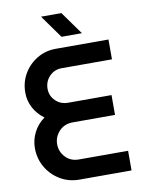

<svg xmlns="http://www.w3.org/2000/svg" viewBox="-95 -946 758 1011"><g transform="rotate(-10 283.5 -440.0)"><path d="M247 0Q189 0 143 -28Q97 -56 70.5 -102Q44 -148 44 -204Q44 -248 64.5 -288Q85 -328 122 -354Q85 -381 65 -419Q45 -457 45 -500Q45 -556 71.5 -601Q98 -646 143 -673Q188 -700 243 -700H525V-594H256Q217 -594 190.5 -566.5Q164 -539 164 -500Q164 -462 191 -435.5Q218 -409 258 -409H490V-303H264Q219 -303 191 -273Q163 -243 163 -203Q163 -164 190.5 -134.5Q218 -105 262 -105H525V0ZM284 -757 196 -880H305L393 -757Z"/></g></svg>

Font: MuseoModerno Medium
Style: Regular
Weight: 500
Designer: Pablo Cosgaya, Héctor Gatti, Marcela Romero, and the Authors of The MuseoModerno Project.
Foundry: Omnibus-Type Team
Version: Version 1.001